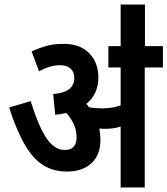

<svg xmlns="http://www.w3.org/2000/svg" viewBox="-20 -825 737 845"><path d="M422 -210Q422 -143 382.5 -106.5Q343 -70 273 -70Q217 -70 172.5 -96.5Q128 -123 91 -185Q54 -247 20 -352L115 -380Q147 -275 182.5 -220Q218 -165 265 -165Q317 -165 317 -221Q317 -253 304.5 -279Q292 -305 272 -328Q249 -322 223 -320L214 -411Q262 -415 284.5 -433Q307 -451 307 -481Q307 -509 290 -523.5Q273 -538 244 -538Q221 -538 198 -531Q175 -524 152 -511L119 -599Q150 -613 183 -622.5Q216 -632 259 -632Q333 -632 373 -590.5Q413 -549 413 -484Q413 -447 399 -417.5Q385 -388 360 -368Q366 -361 372 -353Q398 -348 427 -348Q451 -348 470.5 -351Q490 -354 511 -361V-528H457V-622H697V-528H617V0H511V-268Q493 -262 475.5 -260Q458 -258 439 -258Q429 -258 417 -259Q422 -235 422 -210ZM511 -616V-805H618V-616Z"/></svg>

Font: Noto Sans Condensed SemiBold
Style: Regular
Weight: 600
Width: 3
Designer: Monotype Design Team
Foundry: Monotype Imaging Inc.
Version: Version 2.013; ttfautohint (v1.8.4.7-5d5b)